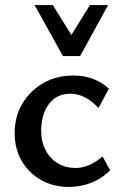

<svg xmlns="http://www.w3.org/2000/svg" viewBox="-20 -729 483 760"><path d="M253 11Q191 11 142.5 -16.5Q94 -44 66 -92Q38 -140 38 -202Q38 -268 69 -319.5Q100 -371 152 -400.5Q204 -430 271 -430Q314 -430 349 -416.5Q384 -403 411 -378L370 -302Q344 -329 316.5 -343.5Q289 -358 258 -358Q221 -358 195 -338.5Q169 -319 156 -286Q143 -253 143 -213Q143 -167 161 -133.5Q179 -100 210 -82Q241 -64 279 -64Q307 -64 334 -76Q361 -88 386 -110L416 -55Q391 -30 362.5 -15.5Q334 -1 306.5 5Q279 11 253 11ZM229 -507 247 -566 336 -709H408L297 -507ZM229 -507 117 -709H189L279 -564L297 -507Z"/></svg>

Font: Ysabeau SemiBold
Style: Regular
Weight: 600
Designer: Christian Thalmann (Catharsis Fonts)
Version: Version 2.000;gftools[0.9.27.dev2+g8671c4b]